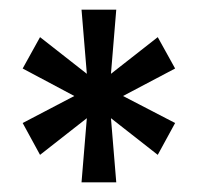

<svg xmlns="http://www.w3.org/2000/svg" viewBox="-20 -707 410 398"><path d="M149 -329 160 -462 63 -386 27 -452 134 -508 27 -565 63 -630 160 -554 149 -687H221L210 -554L307 -630L343 -565L235 -508L343 -452L307 -386L210 -462L221 -329Z"/></svg>

Font: Archivo ExtraCondensed SemiBold
Style: Regular
Weight: 600
Width: 2
Designer: Hector Gatti
Foundry: Omnibus-Type
Version: Version 2.001